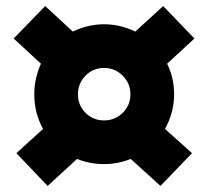

<svg xmlns="http://www.w3.org/2000/svg" viewBox="-20 -643 686 633"><path d="M34 -138 122 -218Q93 -270 93 -332Q93 -384 115 -433L25 -516L129 -623L220 -539Q270 -563 323 -563Q376 -563 426 -539L518 -623L621 -516L531 -433Q554 -387 554 -332Q554 -272 524 -218L613 -138L509 -30L411 -119Q369 -102 323 -102Q276 -102 234 -119L137 -30ZM410 -332Q410 -368 384.5 -393.5Q359 -419 323 -419Q287 -419 262 -393.5Q237 -368 237 -332Q237 -296 262 -271Q287 -246 323 -246Q359 -246 384.5 -271Q410 -296 410 -332Z"/></svg>

Font: Pridi
Style: Bold
Weight: 700
Designer: Katatrad Team
Foundry: CadsonDemak
Version: Version 1.001